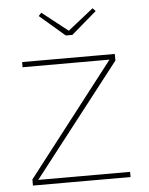

<svg xmlns="http://www.w3.org/2000/svg" viewBox="-52 -769 632 813"><g transform="rotate(-5 263.5 -363.0)"><path d="M55 0V-26L436 -518V-503H55V-525H449V-497L71 -11L69 -22H470V0ZM249 -621 142 -713 154 -726 271 -634H256L372 -726L384 -713L277 -621Z"/></g></svg>

Font: Lexend Exa Thin
Style: Regular
Weight: 250
Designer: Bonnie Shaver-Troup, Thomas Jockin
Foundry: Lexend
Version: Version 1.007